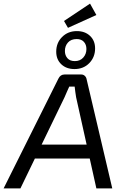

<svg xmlns="http://www.w3.org/2000/svg" viewBox="-50 -1042 689 1062"><path d="M399 -630Q411 -630 419 -622.5Q427 -615 429 -604L571 0H483L371 -504Q368 -519 366.5 -534Q365 -549 363 -563H333Q327 -550 320 -534Q313 -518 307 -504L63 0H-30L273 -607Q284 -630 307 -630ZM489 -242 478 -165H120L130 -242ZM375 -870Q420 -870 448 -843.5Q476 -817 476 -774Q476 -726 444 -693Q412 -660 362 -660Q317 -660 289 -686.5Q261 -713 261 -756Q261 -805 293.5 -837.5Q326 -870 375 -870ZM374 -826Q343 -826 326 -807Q309 -788 309 -760Q309 -736 323 -720Q337 -704 364 -704Q393 -704 410.5 -723.5Q428 -743 428 -771Q428 -795 414 -810.5Q400 -826 374 -826ZM448 -1022 483 -959 326 -888 304 -926Z"/></svg>

Font: Exo 2
Style: Italic
Weight: 400
Italic angle: -8°
Designer: Natanael Gama
Foundry: Natanael Gama
Version: Version 2.010